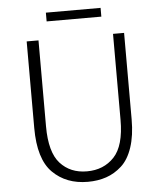

<svg xmlns="http://www.w3.org/2000/svg" viewBox="-59 -917 821 980"><g transform="rotate(-5 352.0 -426.5)"><path d="M351.6 12.7Q241.2 12.7 171.9 -56.2Q102.5 -125 102.5 -285.2V-728.5H163.1V-288.1Q163.1 -155.3 214.8 -98.1Q266.6 -41 351.6 -41Q437.5 -41 491.2 -98.1Q544.9 -155.3 544.9 -288.1V-728.5H601.6V-285.2Q601.6 -202.1 581.5 -142.1Q561.5 -82 525.4 -49.3Q489.3 -16.6 446.3 -2Q403.3 12.7 351.6 12.7ZM212.9 -821.3V-866.2H493.2V-821.3Z"/></g></svg>

Font: Gen Shin Gothic Light
Style: Regular
Weight: 200
Designer: [Source Han Sans]
Ryoko NISHIZUKA  (kana & ideographs); Paul D. Hunt (Latin, Greek & Cyrillic); Wenlong ZHANG  (bopomofo
Version: Version 1.002.20150607